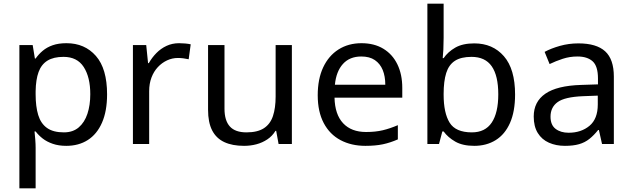

<svg xmlns="http://www.w3.org/2000/svg" viewBox="-20 -780 3426 1040"><path d="M340 -546Q439 -546 499.5 -477Q560 -408 560 -269Q560 -178 532.5 -115.5Q505 -53 455.5 -21.5Q406 10 339 10Q298 10 266 -1Q234 -12 211.5 -29.5Q189 -47 173 -68H167Q169 -51 171 -25Q173 1 173 20V240H85V-536H157L169 -463H173Q189 -486 211.5 -505Q234 -524 265.5 -535Q297 -546 340 -546ZM324 -472Q270 -472 237 -451.5Q204 -431 189 -390Q174 -349 173 -286V-269Q173 -203 187 -157Q201 -111 234.5 -87Q268 -63 326 -63Q375 -63 406.5 -90Q438 -117 453.5 -163.5Q469 -210 469 -270Q469 -362 433.5 -417Q398 -472 324 -472Z M950 -546Q965 -546 982.5 -544.5Q1000 -543 1013 -540L1002 -459Q989 -462 973.5 -464Q958 -466 944 -466Q913 -466 885 -453Q857 -440 835 -416.5Q813 -393 800.5 -360Q788 -327 788 -286V0H700V-536H772L782 -438H786Q803 -468 827 -492.5Q851 -517 882 -531.5Q913 -546 950 -546Z M1561 -536V0H1489L1476 -71H1472Q1455 -43 1428 -25Q1401 -7 1369 1.5Q1337 10 1302 10Q1238 10 1194.5 -10.5Q1151 -31 1129 -74Q1107 -117 1107 -185V-536H1196V-191Q1196 -127 1225 -95Q1254 -63 1315 -63Q1375 -63 1409.5 -85.5Q1444 -108 1458.5 -151.5Q1473 -195 1473 -257V-536Z M1938 -546Q2007 -546 2056.5 -516Q2106 -486 2132.5 -431.5Q2159 -377 2159 -304V-251H1792Q1794 -160 1838.5 -112.5Q1883 -65 1963 -65Q2014 -65 2053.5 -74.5Q2093 -84 2135 -102V-25Q2094 -7 2054 1.5Q2014 10 1959 10Q1883 10 1824.5 -21Q1766 -52 1733.5 -113.5Q1701 -175 1701 -264Q1701 -352 1730.5 -415Q1760 -478 1813.5 -512Q1867 -546 1938 -546ZM1937 -474Q1874 -474 1837.5 -433.5Q1801 -393 1794 -321H2067Q2067 -367 2053 -401Q2039 -435 2010.5 -454.5Q1982 -474 1937 -474Z M2383 -575Q2383 -541 2381.5 -511.5Q2380 -482 2378 -465H2383Q2406 -499 2446 -522Q2486 -545 2549 -545Q2649 -545 2709.5 -475.5Q2770 -406 2770 -268Q2770 -176 2742.5 -114Q2715 -52 2665 -21Q2615 10 2549 10Q2486 10 2446 -13Q2406 -36 2383 -68H2376L2358 0H2295V-760H2383ZM2534 -472Q2477 -472 2444 -450.5Q2411 -429 2397 -384.5Q2383 -340 2383 -271V-267Q2383 -168 2415.5 -115.5Q2448 -63 2536 -63Q2608 -63 2643.5 -116Q2679 -169 2679 -269Q2679 -370 2643.5 -421Q2608 -472 2534 -472Z M3113 -545Q3211 -545 3258 -502Q3305 -459 3305 -365V0H3241L3224 -76H3220Q3197 -47 3172.5 -27.5Q3148 -8 3116.5 1Q3085 10 3040 10Q2992 10 2953.5 -7Q2915 -24 2893 -59.5Q2871 -95 2871 -149Q2871 -229 2934 -272.5Q2997 -316 3128 -320L3219 -323V-355Q3219 -422 3190 -448Q3161 -474 3108 -474Q3066 -474 3028 -461.5Q2990 -449 2957 -433L2930 -499Q2965 -518 3013 -531.5Q3061 -545 3113 -545ZM3139 -259Q3039 -255 3000.5 -227Q2962 -199 2962 -148Q2962 -103 2989.5 -82Q3017 -61 3060 -61Q3128 -61 3173 -98.5Q3218 -136 3218 -214V-262Z"/></svg>

Font: uhindi25
Style: Book
Weight: 400
Designer: Jelle Bosma - Monotype Design Team
Foundry: Monotype Imaging Inc.
Version: Version 2.003